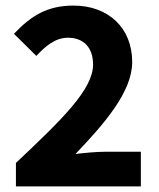

<svg xmlns="http://www.w3.org/2000/svg" viewBox="-20 -667 568 687"><path d="M37 0H484V-124H356C326 -124 282 -120 250 -116C353 -224 453 -338 453 -445C453 -567 368 -647 243 -647C152 -647 93 -613 30 -546L110 -467C142 -501 177 -532 223 -532C278 -532 313 -498 313 -436C313 -346 199 -237 37 -84Z"/></svg>

Font: Giro Sans Regular
Style: Bold
Weight: 700
Designer: Paul D. Hunt
Foundry: Adobe Systems Incorporated
Version: Version 1.000;PS 1.0;hotconv 1.0.88;makeotf.lib2.5.647800